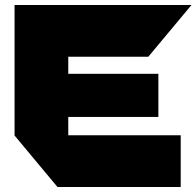

<svg xmlns="http://www.w3.org/2000/svg" viewBox="-20 -745 782 765"><path d="M209 0 38 -205V-206H700V0ZM38 -206V-725H252V-206ZM252 -279V-451H611V-279ZM252 -519V-725H742V-724L571 -519Z"/></svg>

Font: Foldit ExtraBold
Style: Regular
Weight: 800
Version: Version 1.003